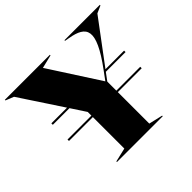

<svg xmlns="http://www.w3.org/2000/svg" viewBox="-186 -910 1109 1109"><g transform="rotate(-45 368.0 -356.0)"><path d="M184 0H558V-5L473 -25V-282H668V-294H473V-368L507 -414H668V-426H516L711 -687L756 -707V-712H467V-707L495 -702C615 -681 652 -629 505 -430L466 -377L266 -687L348 -707V-712H-20V-707L30 -687L202 -426H74V-414H210L269 -324V-294H74V-282H269V-25L184 -5Z"/></g></svg>

Font: Nyght Serif Dark
Style: Regular
Weight: 800
Designer: Maksym Kobuzan
Version: Version 0.410;Glyphs 3.1.2 (3151)